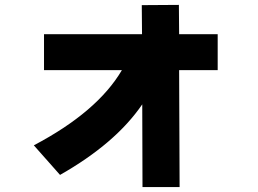

<svg xmlns="http://www.w3.org/2000/svg" viewBox="-20 -673 1040 773"><path d="M116.2 -87.9Q372.1 -222.7 470.7 -390.6H157.2V-535.2H551.8L550.8 -652.3L700.2 -653.3L701.2 -535.2H856.4V-390.6H701.2L703.1 80.1H553.7L552.7 -252.9Q445.3 -95.7 221.7 31.2Z"/></svg>

Font: GenEi M Gothic v2 Heavy
Style: Regular
Weight: 800
Version: Version 2.0